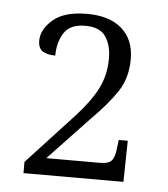

<svg xmlns="http://www.w3.org/2000/svg" viewBox="-40 -861 447 511"><g transform="rotate(5 183.5 -605.5)"><path d="M41 -387V-417L164 -550Q202 -591 221.5 -628Q241 -665 241 -711Q241 -746 225.5 -769Q210 -792 171 -792Q130 -792 114 -766.5Q98 -741 98 -706Q76 -706 64 -714Q52 -722 52 -742Q52 -772 82 -798Q112 -824 173 -824Q233 -824 266 -795Q299 -766 299 -714Q299 -664 275 -627.5Q251 -591 205 -545L98 -432H241Q266 -432 273.5 -442.5Q281 -453 283 -474L286 -497H310L308 -387Z"/></g></svg>

Font: Noto Serif Tamil SemiCondensed Light
Style: Regular
Weight: 300
Width: 4
Designer: Indian Type Foundry, Tom Grace, and the Monotype Design Team
Foundry: Monotype Imaging Inc.
Version: Version 2.004; ttfautohint (v1.8.4.7-5d5b)